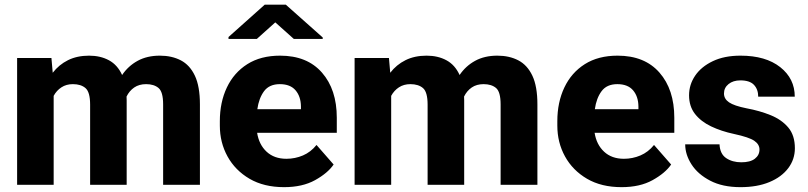

<svg xmlns="http://www.w3.org/2000/svg" viewBox="-20 -770 3366 800"><path d="M283.7 -419.4Q256.3 -419.4 236.1 -406.2Q215.8 -393.1 203.6 -370.6V0H51.3V-528.3H194.3L199.7 -466.8Q225.6 -500.5 263.4 -519.3Q301.3 -538.1 351.1 -538.1Q398.4 -538.1 434.1 -518.8Q469.7 -499.5 488.8 -457.5Q514.2 -495.1 553.5 -516.6Q592.8 -538.1 646 -538.1Q695.8 -538.1 733.4 -518.6Q771 -499 792 -454.6Q813 -410.2 813 -335V0H659.7V-335Q659.7 -387.2 640.6 -403.3Q621.6 -419.4 588.9 -419.4Q559.6 -419.4 539.3 -405.5Q519 -391.6 507.3 -367.7Q507.8 -360.4 507.8 -352.5V0H355.5V-334Q355.5 -386.2 336.4 -402.8Q317.4 -419.4 283.7 -419.4Z M1163.6 9.8Q1079.6 9.8 1019.8 -25.1Q960 -60.1 928 -118.2Q896 -176.3 896 -246.6V-265.1Q896 -343.8 925.3 -405.5Q954.6 -467.3 1010.5 -502.7Q1066.4 -538.1 1147 -538.1Q1259.8 -538.1 1321.5 -467.5Q1383.3 -397 1383.3 -279.3V-216.8H1051.3Q1059.1 -167.5 1090.8 -137.9Q1122.6 -108.4 1173.3 -108.4Q1209.5 -108.4 1242.2 -122.3Q1274.9 -136.2 1298.8 -166L1370.1 -84.5Q1345.7 -48.8 1293 -19.5Q1240.2 9.8 1163.6 9.8ZM1146 -419.4Q1102.1 -419.4 1080.3 -390.1Q1058.6 -360.8 1052.2 -314.9H1233.9V-326.7Q1233.4 -368.2 1211.4 -393.8Q1189.5 -419.4 1146 -419.4ZM1170.9 -750.5 1324.7 -613.8V-607.9H1204.1L1127 -676.8L1050.3 -607.9H932.1V-615.7L1083 -750.5Z M1689.9 -419.4Q1662.6 -419.4 1642.3 -406.2Q1622.1 -393.1 1609.9 -370.6V0H1457.5V-528.3H1600.6L1606 -466.8Q1631.8 -500.5 1669.7 -519.3Q1707.5 -538.1 1757.3 -538.1Q1804.7 -538.1 1840.3 -518.8Q1876 -499.5 1895 -457.5Q1920.4 -495.1 1959.7 -516.6Q1999 -538.1 2052.2 -538.1Q2102.1 -538.1 2139.6 -518.6Q2177.2 -499 2198.2 -454.6Q2219.2 -410.2 2219.2 -335V0H2065.9V-335Q2065.9 -387.2 2046.9 -403.3Q2027.8 -419.4 1995.1 -419.4Q1965.8 -419.4 1945.6 -405.5Q1925.3 -391.6 1913.6 -367.7Q1914.1 -360.4 1914.1 -352.5V0H1761.7V-334Q1761.7 -386.2 1742.7 -402.8Q1723.6 -419.4 1689.9 -419.4Z M2569.8 9.8Q2485.8 9.8 2426 -25.1Q2366.2 -60.1 2334.2 -118.2Q2302.2 -176.3 2302.2 -246.6V-265.1Q2302.2 -343.8 2331.5 -405.5Q2360.8 -467.3 2416.7 -502.7Q2472.7 -538.1 2553.2 -538.1Q2666 -538.1 2727.8 -467.5Q2789.6 -397 2789.6 -279.3V-216.8H2457.5Q2465.3 -167.5 2497.1 -137.9Q2528.8 -108.4 2579.6 -108.4Q2615.7 -108.4 2648.4 -122.3Q2681.2 -136.2 2705.1 -166L2776.4 -84.5Q2752 -48.8 2699.2 -19.5Q2646.5 9.8 2569.8 9.8ZM2552.2 -419.4Q2508.3 -419.4 2486.6 -390.1Q2464.8 -360.8 2458.5 -314.9H2640.1V-326.7Q2639.6 -368.2 2617.7 -393.8Q2595.7 -419.4 2552.2 -419.4Z M3144.5 -147Q3144.5 -168.5 3123 -183.3Q3101.6 -198.2 3038.1 -211.9Q2985.4 -223.1 2942.9 -243.4Q2900.4 -263.7 2875.7 -295.4Q2851.1 -327.1 2851.1 -373Q2851.1 -417.5 2876.5 -454.8Q2901.9 -492.2 2950 -515.1Q2998 -538.1 3065.4 -538.1Q3170.4 -538.1 3231 -490.2Q3291.5 -442.4 3291.5 -367.2H3139.2Q3139.2 -397.5 3121.6 -416.3Q3104 -435.1 3064.9 -435.1Q3034.7 -435.1 3015.6 -419.7Q2996.6 -404.3 2996.6 -380.4Q2996.6 -357.9 3017.8 -343.5Q3039.1 -329.1 3090.3 -318.8Q3145.5 -308.6 3191.2 -290Q3236.8 -271.5 3264.4 -238.8Q3292 -206.1 3292 -152.3Q3292 -106 3264.2 -69.1Q3236.3 -32.2 3185.5 -11.2Q3134.8 9.8 3065.4 9.8Q2990.7 9.8 2939.2 -17.1Q2887.7 -43.9 2861.3 -85Q2835 -126 2835 -168.5H2978Q2980 -128.4 3005.9 -111.1Q3031.7 -93.8 3068.8 -93.8Q3106 -93.8 3125.2 -108.6Q3144.5 -123.5 3144.5 -147Z"/></svg>

Font: Vazirmatn RD ExtraBold
Style: Regular
Weight: 800
Designer: Saber Rastikerdar
Foundry: Saber Rastikerdar
Version: Version 32.102